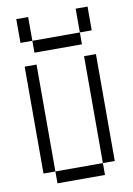

<svg xmlns="http://www.w3.org/2000/svg" viewBox="-95 -935 691 995"><g transform="rotate(-10 250.0 -437.5)"><path d="M125 -62.5V0H375V-62.5ZM125 -62.5V-625H62.5V-62.5ZM375 -62.5H437.5V-625H375ZM125 -750V-687.5H375V-750ZM125 -750Q125 -750 125 -875H62.5Q62.5 -875 62.5 -750ZM375 -750H437.5Q437.5 -750 437.5 -875H375Q375 -875 375 -750Z"/></g></svg>

Font: BFUnifontExMono
Style: Regular
Weight: 500
Version: Version 15.0.06